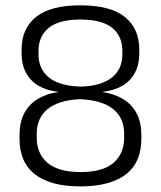

<svg xmlns="http://www.w3.org/2000/svg" viewBox="-20 -670 589 703"><path d="M274 12.5Q216.5 12.5 174.5 0.5Q132.5 -11.5 105 -34Q77.5 -56.5 64.5 -88.8Q51.5 -121 51.5 -161.5V-176Q51.5 -222 68.5 -254.8Q85.5 -287.5 117.2 -307Q149 -326.5 192.5 -333V-334Q150.5 -338.5 120.8 -356.2Q91 -374 75 -404Q59 -434 59 -474.5V-488.5Q59 -565.5 112 -608Q165 -650.5 274 -650.5Q384 -650.5 437 -608Q490 -565.5 490 -488.5V-474.5Q490 -434 474.2 -404Q458.5 -374 428.5 -356.2Q398.5 -338.5 356.5 -334V-333Q400.5 -326 432 -306.5Q463.5 -287 480.5 -254.5Q497.5 -222 497.5 -176V-161.5Q497.5 -121.5 484.8 -89.2Q472 -57 444.8 -34.5Q417.5 -12 375.2 0.2Q333 12.5 274 12.5ZM275 -40Q356.5 -40 395.5 -73.8Q434.5 -107.5 434.5 -166V-181Q434.5 -238 394.5 -270.5Q354.5 -303 273 -307Q193.5 -303 154 -270.2Q114.5 -237.5 114.5 -181V-166Q114.5 -107.5 154 -73.8Q193.5 -40 275 -40ZM275.5 -353Q348 -354.5 388 -384.8Q428 -415 428 -471.5V-483.5Q428 -538 390.5 -568.2Q353 -598.5 274 -598.5Q196.5 -598.5 158.8 -568.2Q121 -538 121 -483.5V-471.5Q121 -434 139 -407.8Q157 -381.5 191.5 -367.8Q226 -354 275.5 -353Z"/></svg>

Font: Anek Odia Light
Style: Regular
Weight: 300
Designer: Yesha Goshar & Mahesh Sahu (Odia), Yesha Goshar (Latin)
Foundry: Ek Type
Version: Version 1.003